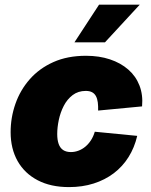

<svg xmlns="http://www.w3.org/2000/svg" viewBox="-20 -780 636 811"><path d="M271.5 10.3Q194.3 10.3 139.2 -18.6Q84 -47.4 54.4 -99.6Q24.9 -151.9 24.9 -221.7Q24.9 -283.7 45.2 -341.6Q65.4 -399.4 105.7 -445.3Q146 -491.2 205.6 -517.8Q265.1 -544.4 343.3 -544.4Q398.9 -544.4 444.3 -529.3Q489.7 -514.2 521.7 -486.3Q553.7 -458.5 569.1 -418.9Q584.5 -379.4 580.1 -330.6L394.5 -313Q395 -332 393.1 -347.4Q391.1 -362.8 385.3 -373.8Q379.4 -384.8 368.9 -390.4Q358.4 -396 342.3 -396Q310.1 -396 286.9 -378.4Q263.7 -360.8 249.3 -332.8Q234.9 -304.7 228.3 -273.2Q221.7 -241.7 221.7 -213.9Q221.7 -189 227.8 -171.9Q233.9 -154.8 246.8 -146.2Q259.8 -137.7 279.3 -137.7Q295.9 -137.7 311.5 -143.6Q327.1 -149.4 340.6 -160.6Q354 -171.9 364.3 -187.7Q374.5 -203.6 380.4 -223.6L559.6 -206.1Q547.9 -156.2 522.9 -116.5Q498 -76.7 460.7 -48.3Q423.3 -20 375.7 -4.9Q328.1 10.3 271.5 10.3ZM294.4 -601.1 398.4 -760.3H570.3L423.3 -601.1Z"/></svg>

Font: Inter 20pt Black
Style: Italic
Weight: 900
Italic angle: -9.3988°
Version: Version 4.001;git-66647c0bb